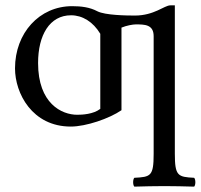

<svg xmlns="http://www.w3.org/2000/svg" viewBox="-20 -462 750 716"><path d="M354 -336V-56C328 -36 287 -34 268 -34C210 -34 122 -76 122 -227C122 -331 165 -405 245 -405C287 -405 327 -381 354 -336ZM632 111V-442H615C593 -442 555 -404 483 -404C453 -404 372 -405 343 -420C315 -435 283 -439 249 -439C127 -439 36 -339 36 -207C36 -114 100 10 244 10C301 10 388 -20 433 -51V-359C452 -367 476 -371 486 -371C519 -371 553 -371 553 -327V112C553 195 542 198 481 201C475 207 475 228 481 234C523 233 549 232 593 232C636 232 661 233 704 234C710 228 710 207 704 201C643 198 632 194 632 111Z"/></svg>

Font: Libertinus Serif
Style: Regular
Weight: 400
Designer: Philipp H. Poll
Foundry: Khaled Hosny
Version: Version 6.2